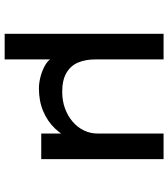

<svg xmlns="http://www.w3.org/2000/svg" viewBox="31 -596 722 824"><g transform="rotate(90 392.0 -184.0)"><path d="M125 157V-525H235V-232Q235 -190 248.5 -158Q262 -126 293 -108Q324 -90 374 -90Q413 -90 445.5 -102Q478 -114 502.5 -135Q527 -156 540 -183.5Q553 -211 553 -241V-525H663V0H553V-103L578 -129Q561 -90 531 -58.5Q501 -27 457.5 -8.5Q414 10 359 10Q336 10 309 3Q282 -4 259.5 -17Q237 -30 228 -49L235 -62V157Z"/></g></svg>

Font: Lexend Mega
Style: Regular
Weight: 400
Designer: Bonnie Shaver-Troup, Thomas Jockin
Foundry: Lexend
Version: Version 1.007